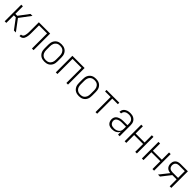

<svg xmlns="http://www.w3.org/2000/svg" viewBox="581 -2434 4337 4337"><g transform="rotate(45 2750.0 -265.0)"><path d="M392 0 211 -241H149V0H97V-530H149V-289H211L392 -530H455L256 -265L455 0Z M968 0V-483H711V-269Q711 -248 711 -226Q711 -204 709.5 -182.5Q708 -161 704.5 -139.5Q701 -118 695 -97Q689 -76 679 -56.5Q669 -37 651.5 -24Q634 -11 613 -5.5Q592 0 570 0V-47Q583 -47 596 -51Q609 -55 619 -64Q629 -73 635 -85.5Q641 -98 644.5 -110.5Q648 -123 650.5 -136Q653 -149 655 -162.5Q657 -176 657.5 -189Q658 -202 658.5 -215.5Q659 -229 659 -242.5Q659 -256 659 -269V-530H1020V0Z M1375 12Q1347 12 1318.5 6.5Q1290 1 1265 -12.5Q1240 -26 1220.5 -47.5Q1201 -69 1189 -94.5Q1177 -120 1172.5 -148.5Q1168 -177 1168 -205V-325Q1168 -353 1172.5 -381.5Q1177 -410 1189 -435.5Q1201 -461 1220.5 -482.5Q1240 -504 1265 -517.5Q1290 -531 1318.5 -536.5Q1347 -542 1375 -542Q1403 -542 1431.5 -536.5Q1460 -531 1485 -517.5Q1510 -504 1529.5 -482.5Q1549 -461 1561 -435.5Q1573 -410 1577.5 -381.5Q1582 -353 1582 -325V-205Q1582 -177 1577.5 -148.5Q1573 -120 1561 -94.5Q1549 -69 1529.5 -47.5Q1510 -26 1485 -12.5Q1460 1 1431.5 6.5Q1403 12 1375 12ZM1375 -35Q1397 -35 1418.5 -39.5Q1440 -44 1458.5 -55Q1477 -66 1491.5 -83Q1506 -100 1514.5 -120Q1523 -140 1526.5 -161.5Q1530 -183 1530 -205V-325Q1530 -347 1526.5 -368.5Q1523 -390 1514.5 -410Q1506 -430 1491.5 -447Q1477 -464 1458.5 -475Q1440 -486 1418.5 -490.5Q1397 -495 1375 -495Q1353 -495 1331.5 -490.5Q1310 -486 1291.5 -475Q1273 -464 1258.5 -447Q1244 -430 1235.5 -410Q1227 -390 1223.5 -368.5Q1220 -347 1220 -325V-205Q1220 -183 1223.5 -161.5Q1227 -140 1235.5 -120Q1244 -100 1258.5 -83Q1273 -66 1291.5 -55Q1310 -44 1331.5 -39.5Q1353 -35 1375 -35Z M1730 0V-530H2120V0H2068V-483H1782V0Z M2475 12Q2447 12 2418.5 6.5Q2390 1 2365 -12.5Q2340 -26 2320.5 -47.5Q2301 -69 2289 -94.5Q2277 -120 2272.5 -148.5Q2268 -177 2268 -205V-325Q2268 -353 2272.5 -381.5Q2277 -410 2289 -435.5Q2301 -461 2320.5 -482.5Q2340 -504 2365 -517.5Q2390 -531 2418.5 -536.5Q2447 -542 2475 -542Q2503 -542 2531.5 -536.5Q2560 -531 2585 -517.5Q2610 -504 2629.5 -482.5Q2649 -461 2661 -435.5Q2673 -410 2677.5 -381.5Q2682 -353 2682 -325V-205Q2682 -177 2677.5 -148.5Q2673 -120 2661 -94.5Q2649 -69 2629.5 -47.5Q2610 -26 2585 -12.5Q2560 1 2531.5 6.5Q2503 12 2475 12ZM2475 -35Q2497 -35 2518.5 -39.5Q2540 -44 2558.5 -55Q2577 -66 2591.5 -83Q2606 -100 2614.5 -120Q2623 -140 2626.5 -161.5Q2630 -183 2630 -205V-325Q2630 -347 2626.5 -368.5Q2623 -390 2614.5 -410Q2606 -430 2591.5 -447Q2577 -464 2558.5 -475Q2540 -486 2518.5 -490.5Q2497 -495 2475 -495Q2453 -495 2431.5 -490.5Q2410 -486 2391.5 -475Q2373 -464 2358.5 -447Q2344 -430 2335.5 -410Q2327 -390 2323.5 -368.5Q2320 -347 2320 -325V-205Q2320 -183 2323.5 -161.5Q2327 -140 2335.5 -120Q2344 -100 2358.5 -83Q2373 -66 2391.5 -55Q2410 -44 2431.5 -39.5Q2453 -35 2475 -35Z M2999 0V-483H2821V-530H3229V-483H3051V0Z M3533 12Q3501 12 3469.5 4Q3438 -4 3414.5 -25.5Q3391 -47 3379.5 -78Q3368 -109 3368 -141Q3368 -167 3376 -192.5Q3384 -218 3401.5 -237.5Q3419 -257 3442.5 -269.5Q3466 -282 3491 -289Q3516 -296 3542 -298.5Q3568 -301 3594 -301H3718V-352Q3718 -371 3714.5 -390Q3711 -409 3702 -426.5Q3693 -444 3679 -457.5Q3665 -471 3647.5 -479.5Q3630 -488 3611 -491.5Q3592 -495 3572 -495Q3547 -495 3522 -490Q3497 -485 3475.5 -471.5Q3454 -458 3441.5 -435Q3429 -412 3428 -387H3376Q3377 -410 3384 -433Q3391 -456 3405 -474.5Q3419 -493 3438.5 -506.5Q3458 -520 3480 -528Q3502 -536 3525.5 -539Q3549 -542 3572 -542Q3598 -542 3624 -538Q3650 -534 3673.5 -522.5Q3697 -511 3716.5 -493Q3736 -475 3748 -452Q3760 -429 3765 -403.5Q3770 -378 3770 -352V0H3718V-94Q3707 -68 3687.5 -47Q3668 -26 3643 -12.5Q3618 1 3590 6.5Q3562 12 3533 12ZM3551 -35Q3572 -35 3593 -38.5Q3614 -42 3633.5 -50Q3653 -58 3670 -72Q3687 -86 3698 -103.5Q3709 -121 3713.5 -142Q3718 -163 3718 -184V-254H3594Q3575 -254 3556 -252.5Q3537 -251 3518 -246.5Q3499 -242 3481.5 -234.5Q3464 -227 3449.5 -214.5Q3435 -202 3427.5 -183.5Q3420 -165 3420 -146Q3420 -122 3430 -99Q3440 -76 3459 -61Q3478 -46 3502.5 -40.5Q3527 -35 3551 -35Z M3930 0V-530H3982V-299H4268V-530H4320V0H4268V-251H3982V0Z M4480 0V-530H4532V-299H4818V-530H4870V0H4818V-251H4532V0Z M4994 0 5169 -221Q5138 -222 5109 -232.5Q5080 -243 5058.5 -264.5Q5037 -286 5027.5 -315.5Q5018 -345 5018 -375Q5018 -397 5022.5 -418.5Q5027 -440 5038 -458.5Q5049 -477 5065.5 -491.5Q5082 -506 5102 -514.5Q5122 -523 5143.5 -526.5Q5165 -530 5186 -530H5420V0H5368V-221H5232L5058 0ZM5186 -268H5368V-483H5186Q5164 -483 5142 -477Q5120 -471 5103 -456Q5086 -441 5078 -419.5Q5070 -398 5070 -375Q5070 -353 5078 -331Q5086 -309 5103 -294.5Q5120 -280 5142 -274Q5164 -268 5186 -268Z"/></g></svg>

Font: Lode Dark Term
Style: Regular
Weight: 400
Monospace: yes
Designer: Belleve Invis
Foundry: Belleve Invis
Version: Version 29.2.0